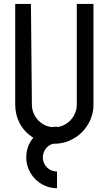

<svg xmlns="http://www.w3.org/2000/svg" viewBox="-20 -735 536 985"><path d="M459.5 -198.2Q459.5 -157.2 443.6 -120.6Q427.7 -84 400.4 -56.6Q373 -29.3 336.4 -13.4Q299.8 2.4 258.8 2.4H252.9Q240.7 5.4 231 12.2Q221.2 19 214.1 28.6Q207 38.1 203.4 49.6Q199.7 61 199.7 72.8Q199.7 87.4 205.3 100.6Q210.9 113.8 220.9 123.8Q231 133.8 244.1 139.4Q257.3 145 272.5 145V230.5Q239.7 230.5 211.2 218Q182.6 205.6 161.1 184.1Q139.6 162.6 127.2 133.8Q114.7 105 114.7 72.8Q114.7 14.6 150.9 -28.3Q104.5 -57.6 81.3 -102.1Q58.1 -146.5 58.1 -198.2V-714.8H138.7L143.6 -198.2Q143.6 -176.3 151.6 -156.2Q159.7 -136.2 173.6 -120.6Q187.5 -105 206.3 -95Q225.1 -85 246.6 -83Q252.9 -84 259.3 -84.5Q265.6 -85 272.5 -85V-83Q293.9 -85.4 312.5 -95.7Q331.1 -106 344.7 -121.6Q358.4 -137.2 366.2 -157Q374 -176.8 374 -198.2V-714.8H459.5Z"/></svg>

Font: Proletarsk
Style: Regular
Weight: 400
Designer: Peter Wiegel, original typeface by Carl Albert Fahrenwaldt 1901
Foundry: Peter Wiegel
Version: Version 1.000 2010 initial release